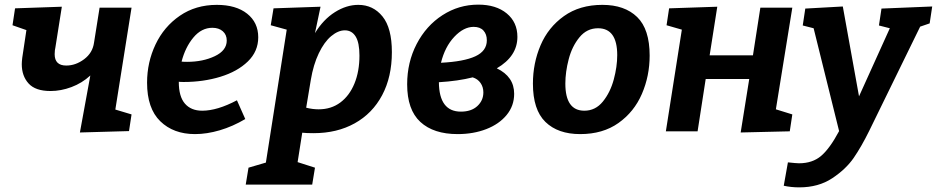

<svg xmlns="http://www.w3.org/2000/svg" viewBox="-20 -567 4045 829"><path d="M548 -534 478 -94 548 -73 537 -1 325 5 370 -241Q334 -208 288.5 -191Q243 -174 198 -174Q133 -174 103.5 -206.5Q74 -239 74 -290Q74 -299 76 -317L94 -437L34 -458L45 -531L247 -538L219 -361Q218 -357 217 -350Q216 -343 216 -333Q216 -284 266 -284Q307 -284 343.5 -311.5Q380 -339 386 -383L410 -534Z M752 -214V-213Q752 -150 778.5 -119.5Q805 -89 853 -89Q918 -89 1003 -134L1039 -53Q985 -21 929 -4.5Q873 12 822 12Q729 12 672 -43.5Q615 -99 615 -210Q615 -298 651.5 -375Q688 -452 756.5 -499Q825 -546 916 -546Q999 -546 1047 -508Q1095 -470 1095 -406Q1095 -345 1050 -301.5Q1005 -258 931.5 -235.5Q858 -213 773 -213Q758 -213 752 -214ZM764 -301Q772 -300 788 -300Q856 -300 907.5 -324.5Q959 -349 959 -392Q959 -417 942 -432Q925 -447 897 -447Q850 -447 815 -405Q780 -363 764 -301Z M1334 8Q1302 8 1285 6L1265 133L1340 157L1328 230H1041L1053 157L1128 135L1218 -439L1149 -458L1161 -531L1364 -538L1340 -424Q1376 -483 1426 -514.5Q1476 -546 1527 -546Q1591 -546 1631.5 -496Q1672 -446 1672 -342Q1672 -235 1630 -156Q1588 -77 1511.5 -34.5Q1435 8 1334 8ZM1322 -222 1302 -102Q1329 -95 1356 -95Q1410 -95 1449.5 -124.5Q1489 -154 1510.5 -206.5Q1532 -259 1532 -327Q1532 -383 1515.5 -409.5Q1499 -436 1469 -436Q1440 -436 1410 -411Q1380 -386 1356.5 -337Q1333 -288 1322 -222Z M2200 -162Q2200 -110 2167.5 -70.5Q2135 -31 2079.5 -9.5Q2024 12 1956 12Q1852 12 1795 -40.5Q1738 -93 1738 -203Q1738 -298 1779 -377Q1820 -456 1890.5 -501.5Q1961 -547 2045 -547Q2122 -547 2168 -509Q2214 -471 2214 -408Q2214 -324 2125 -272Q2200 -236 2200 -162ZM1884 -296Q1983 -301 2032.5 -324Q2082 -347 2082 -393Q2082 -419 2067.5 -435Q2053 -451 2025 -451Q1982 -451 1941.5 -408Q1901 -365 1884 -296ZM2067 -168Q2067 -191 2055 -208.5Q2043 -226 2021 -233Q1958 -217 1875 -212Q1876 -85 1970 -85Q2015 -85 2041 -109Q2067 -133 2067 -168Z M2785 -327Q2785 -239 2751.5 -161.5Q2718 -84 2650.5 -36Q2583 12 2485 12Q2389 12 2335 -40.5Q2281 -93 2281 -206Q2281 -294 2314 -371.5Q2347 -449 2415 -497.5Q2483 -546 2581 -546Q2677 -546 2731 -493.5Q2785 -441 2785 -327ZM2421 -206Q2421 -89 2503 -89Q2551 -89 2583 -128.5Q2615 -168 2630 -223.5Q2645 -279 2645 -329Q2645 -445 2562 -445Q2514 -445 2482 -406Q2450 -367 2435.5 -311.5Q2421 -256 2421 -206Z M3263 -534H3401L3330 -95L3401 -73L3390 0L3178 5L3215 -226H3027L2992 0H2855L2924 -439L2858 -458L2869 -531L3077 -538L3044 -328H3231Z M4005 -539 3994 -466 3953 -452 3733 -2Q3700 65 3666.5 114Q3633 163 3573.5 202.5Q3514 242 3431 242Q3396 242 3364 235L3382 134Q3418 138 3430 138Q3488 138 3525.5 106Q3563 74 3603 -1L3493 -445L3446 -457L3457 -530L3619 -539L3689 -151L3822 -445L3775 -457L3786 -530Z"/></svg>

Font: Bitter Pro
Style: Bold Italic
Weight: 700
Italic angle: -9°
Designer: Sol Matas, and Bitter project Authors
Foundry: Sol Matas
Version: Version 1.010